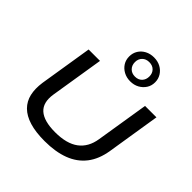

<svg xmlns="http://www.w3.org/2000/svg" viewBox="-253 -1214 1429 1429"><g transform="rotate(45 462.0 -499.5)"><path d="M428 9Q334 9 268.5 -11Q203 -31 164.5 -69.5Q126 -108 113.5 -162.5Q101 -217 111 -287L178 -705H298L230 -282Q215 -186 267 -139.5Q319 -93 437 -93Q558 -93 624 -142.5Q690 -192 705 -288L772 -705H892L825 -285Q809 -184 758.5 -119Q708 -54 625 -22.5Q542 9 428 9ZM564 -756Q525 -756 494 -773Q463 -790 445.5 -818Q428 -846 428 -882Q428 -918 445.5 -946.5Q463 -975 494 -991.5Q525 -1008 564 -1008Q604 -1008 634.5 -991.5Q665 -975 683 -946.5Q701 -918 701 -882Q701 -846 683 -818Q665 -790 634.5 -773Q604 -756 564 -756ZM564 -806Q599 -806 619.5 -827.5Q640 -849 640 -883Q640 -916 619.5 -937Q599 -958 564 -958Q530 -958 509 -937Q488 -916 488 -883Q488 -849 509 -827.5Q530 -806 564 -806Z"/></g></svg>

Font: Nunito Sans 10pt Expanded SemiBold
Style: Italic
Weight: 600
Width: 7
Italic angle: -9°
Designer: Vernon Adams
Foundry: Vernon Adams
Version: Version 3.101;gftools[0.9.27]